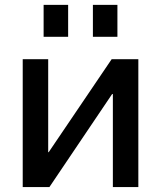

<svg xmlns="http://www.w3.org/2000/svg" viewBox="-20 -760 653 780"><path d="M72.3 0V-519.5H175.8V-141.6H177.7L433.6 -519.5H542V0H438.5V-377.9H435.5L180.7 0ZM157.2 -610.4V-740.2H256.8V-610.4ZM357.4 -610.4V-740.2H457V-610.4Z"/></svg>

Font: GenEi M Gothic v2 Medium
Style: Regular
Weight: 500
Version: Version 2.0